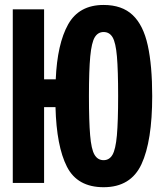

<svg xmlns="http://www.w3.org/2000/svg" viewBox="-20 -749 655 786"><path d="M404.1 -728.7Q479.5 -728.7 523.1 -687.4Q566.7 -646.2 584.9 -563.3Q603.1 -480.5 603.1 -355.9Q603.1 -171.3 559.2 -76.9Q515.4 17.4 404.1 17.4Q296.9 17.4 254.1 -66.4Q211.3 -150.3 207.2 -310.3H160.5V0H32.3V-710.8H160.5V-424.1H208.2Q214.4 -569.7 259 -649.2Q303.6 -728.7 404.1 -728.7ZM404.1 -617.9Q381 -617.9 367.9 -596.4Q354.9 -574.9 349.5 -518.2Q344.1 -461.5 344.1 -356.9Q344.1 -252.8 349 -195.4Q353.8 -137.9 366.9 -115.6Q380 -93.3 404.1 -93.3Q427.7 -93.3 440.5 -115.4Q453.3 -137.4 458.5 -194.6Q463.6 -251.8 463.6 -355.9Q463.6 -461 458.7 -517.7Q453.8 -574.4 441 -596.2Q428.2 -617.9 404.1 -617.9Z"/></svg>

Font: Fira Code
Style: Bold
Weight: 700
Monospace: yes
Designer: Carrois Corporate, Edenspiekermann AG, Nikita Prokopov
Foundry: Carrois Corporate, Edenspiekermann AG, Nikita Prokopov
Version: Version 6.000; ttfautohint (v1.8.2) -l 8 -r 50 -G 200 -x 14 